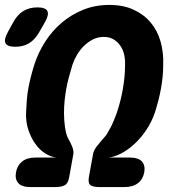

<svg xmlns="http://www.w3.org/2000/svg" viewBox="-94 -760 714 780"><path d="M30 0Q-5 0 -19.5 -16Q-34 -32 -29 -60Q-24 -88 -4 -104Q16 -120 51 -120H136Q113 -122 90 -136.5Q67 -151 49.5 -175.5Q32 -200 21 -233Q10 -266 12 -305Q13 -331 15 -354.5Q17 -378 21 -400.5Q25 -423 31 -446.5Q37 -470 45 -496Q61 -546 89.5 -590.5Q118 -635 157 -668Q196 -701 244.5 -720.5Q293 -740 350 -740Q407 -740 449 -720.5Q491 -701 518.5 -668Q546 -635 558.5 -590.5Q571 -546 569 -496Q569 -470 566.5 -446.5Q564 -423 560 -400.5Q556 -378 550 -354.5Q544 -331 536 -305Q523 -266 501 -233Q479 -200 452.5 -175.5Q426 -151 398 -136.5Q370 -122 346 -120H432Q468 -120 482.5 -104Q497 -88 492 -60Q487 -32 466.5 -16Q446 0 411 0H310Q285 0 274 -7.5Q263 -15 267 -40L284 -134Q286 -148 299 -165Q312 -182 329 -201Q335 -207 342 -218.5Q349 -230 356 -243.5Q363 -257 369 -272Q375 -287 380 -300Q389 -327 395 -351Q401 -375 405 -398Q409 -421 411.5 -445Q414 -469 414 -496Q415 -517 410.5 -537.5Q406 -558 395 -574Q384 -590 367.5 -600Q351 -610 328 -610Q304 -610 284 -600Q264 -590 247.5 -574Q231 -558 219 -537.5Q207 -517 200 -496Q192 -469 185.5 -445Q179 -421 175 -398Q171 -375 168.5 -351Q166 -327 166 -300Q166 -287 167 -272Q168 -257 170 -243.5Q172 -230 175 -218.5Q178 -207 181 -201Q192 -182 199 -165Q206 -148 204 -134L187 -40Q183 -15 169 -7.5Q155 0 130 0ZM64 -627Q47 -598 23.5 -584Q0 -570 -32 -570Q-64 -570 -71.5 -584.5Q-79 -599 -63 -628L-41 -668Q-24 -700 0.5 -715Q25 -730 58 -730Q91 -730 98.5 -715Q106 -700 88 -669Z"/></svg>

Font: Maple Mono ExtraBold
Style: Italic
Weight: 800
Italic angle: -10°
Monospace: yes
Designer: subframe7536
Version: Version 7.200